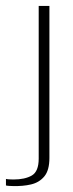

<svg xmlns="http://www.w3.org/2000/svg" viewBox="-70 -515 246 645"><path d="M-27 110Q-32 110 -39.5 109.5Q-47 109 -50 108V86Q-47 87 -39.5 87.5Q-32 88 -25 88Q14 88 37 74.5Q60 61 60 18V-495H96V15Q96 57 79 77.5Q62 98 34.5 104.5Q7 111 -27 110Z"/></svg>

Font: Alumni Sans Thin ExtraLight
Style: Regular
Weight: 250
Version: Version 1.018